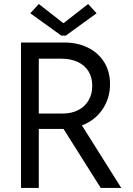

<svg xmlns="http://www.w3.org/2000/svg" viewBox="-20 -930 657 950"><path d="M84 -719.7H297.9Q362.8 -719.7 414.1 -694.8Q465.3 -669.9 494.9 -623.3Q524.4 -576.7 524.4 -513.7Q524.4 -444.3 487.5 -389.4Q450.7 -334.5 385.3 -309.6L580.1 0H478.5L294.4 -292H284.2H171.9V0H84ZM292 -816.4H295.9L416 -910.2L458 -864.3L305.7 -753.9H283.2L129.9 -864.3L171.9 -910.2ZM290 -368.2Q333.5 -368.2 366.7 -385Q399.9 -401.9 418.2 -433.1Q436.5 -464.4 436.5 -505.9Q436.5 -547.4 417.7 -577.4Q398.9 -607.4 364.5 -623.5Q330.1 -639.6 284.2 -639.6H171.9V-368.2Z"/></svg>

Font: Reddit Sans Vanilla
Style: Regular
Weight: 400
Designer: Stephen Hutchings
Foundry: Reddit
Version: Version 1.013